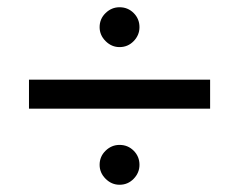

<svg xmlns="http://www.w3.org/2000/svg" viewBox="-20 -525 663 530"><path d="M255 -450Q255 -473 271.5 -489Q288 -505 310 -505Q333 -505 349 -489Q365 -473 365 -450Q365 -428 349 -411.5Q333 -395 310 -395Q288 -395 271.5 -411.5Q255 -428 255 -450ZM60 -225V-305H560V-225ZM255 -70Q255 -93 271.5 -109Q288 -125 310 -125Q333 -125 349 -109Q365 -93 365 -70Q365 -48 349 -31.5Q333 -15 310 -15Q288 -15 271.5 -31.5Q255 -48 255 -70Z"/></svg>

Font: Von Book
Style: Regular
Weight: 400
Version: Version 4.000; ttfautohint (v1.8.4.7-5d5b)